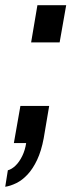

<svg xmlns="http://www.w3.org/2000/svg" viewBox="-41 -547 283 734"><path d="M-21 167 -11 104Q4 100 18.5 86Q33 72 44 49.5Q55 27 59 0H12L37 -142H147L126 -18Q117 30 101 64Q85 98 64.5 120Q44 142 21.5 153Q-1 164 -21 167ZM78 -385 102 -527H212L187 -385Z"/></svg>

Font: Archivo ExtraCondensed
Style: Bold Italic
Weight: 700
Width: 2
Italic angle: -10°
Designer: Hector Gatti
Foundry: Omnibus-Type
Version: Version 2.001